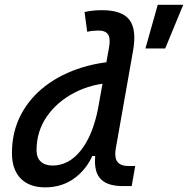

<svg xmlns="http://www.w3.org/2000/svg" viewBox="-20 -786 799 816"><path d="M598.1 -580.1 650.4 -765.6H758.8L682.1 -580.1ZM171.9 10.3Q104.5 10.3 67.6 -27.8Q30.8 -65.9 30.8 -135.3Q30.8 -224.6 68.1 -296.9Q105.5 -369.1 172.9 -420.7Q240.2 -472.2 330.6 -499.8Q420.9 -527.3 526.9 -527.3H535.6L461.9 -434.6Q370.6 -430.7 296.4 -392.1Q222.2 -353.5 178.7 -290.3Q135.3 -227.1 135.3 -147.5Q135.3 -116.2 153.1 -99.4Q170.9 -82.5 203.6 -82.5Q272 -82.5 323 -146Q374 -209.5 397 -325.7L391.1 -123H334.5L383.3 -150.9Q358.9 -78.1 303.5 -33.9Q248 10.3 171.9 10.3ZM502.4 4.9Q466.8 4.9 442.1 -3.9Q417.5 -12.7 403.3 -30.5Q389.2 -48.3 385.3 -75.9Q381.3 -103.5 386.7 -141.1L392.6 -302.2L443.4 -584.5Q450.2 -622.1 439.5 -639.2Q428.7 -656.2 398.9 -656.2Q386.7 -656.2 374.8 -655Q362.8 -653.8 350.6 -650.9L339.4 -734.9Q357.9 -739.3 376.5 -741Q395 -742.7 413.6 -742.7Q498.5 -742.7 530 -701.7Q561.5 -660.6 545.4 -569.8L472.2 -155.3Q467.8 -130.4 471.9 -113.8Q476.1 -97.2 489.3 -88.9Q502.4 -80.6 524.9 -80.6H554.7L539.6 4.9Z"/></svg>

Font: Cascadia Code
Style: Italic
Weight: 400
Italic angle: -10°
Designer: Aaron Bell
Foundry: Saja Typeworks
Version: Version 2407.024